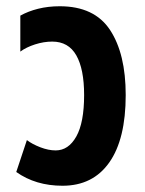

<svg xmlns="http://www.w3.org/2000/svg" viewBox="-20 -581 463 614"><path d="M180 13Q94 13 32 -31L66 -133Q83 -120 109 -110Q135 -100 158 -100Q199 -100 224 -144.5Q249 -189 249 -277Q249 -360 224 -404Q199 -448 147 -448Q120 -448 92 -439Q64 -430 45 -416V-531Q70 -545 102 -553Q134 -561 171 -561Q282 -561 332 -485Q382 -409 382 -277Q382 -136 329.5 -61.5Q277 13 180 13Z"/></svg>

Font: Noto Sans Thai ExtCond
Style: Bold
Weight: 700
Width: 2
Designer: Monotype Design Team
Foundry: Monotype Imaging Inc.
Version: Version 2.002; ttfautohint (v1.8.4.7-5d5b)